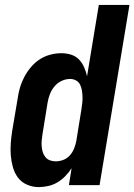

<svg xmlns="http://www.w3.org/2000/svg" viewBox="-20 -755 548 783"><path d="M138 8Q113 8 90 -2Q67 -12 53 -31Q39 -50 32.5 -73.5Q26 -97 24 -121.5Q22 -146 24 -172Q26 -198 30 -223L52 -353Q55 -376 61.5 -398Q68 -420 79 -441Q90 -462 106 -481Q122 -500 142 -513Q162 -526 185 -532Q208 -538 230 -538Q251 -538 270 -532Q289 -526 302 -512.5Q315 -499 323 -481Q331 -463 335 -444L383 -735H508L386 0H261L272 -69Q261 -52 246.5 -37Q232 -22 214.5 -11.5Q197 -1 177 3.5Q157 8 138 8ZM207 -97Q223 -97 238.5 -103Q254 -109 265 -121.5Q276 -134 282 -149Q288 -164 291 -179L312 -309Q314 -322 315.5 -335Q317 -348 316.5 -361Q316 -374 314 -386.5Q312 -399 306.5 -410Q301 -421 290 -427Q279 -433 266 -433Q248 -433 231 -425Q214 -417 202 -402.5Q190 -388 183.5 -371Q177 -354 174 -336L153 -206Q151 -194 150 -181.5Q149 -169 150 -157.5Q151 -146 154.5 -134.5Q158 -123 165.5 -114Q173 -105 184 -101Q195 -97 207 -97Z"/></svg>

Font: Iosevka Curly XBdObl
Style: Regular
Weight: 800
Italic angle: -9°
Monospace: yes
Designer: Belleve Invis
Foundry: Belleve Invis
Version: Version 11.1.0; ttfautohint (v1.8.3)